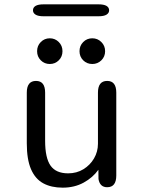

<svg xmlns="http://www.w3.org/2000/svg" viewBox="-20 -854 659 885"><path d="M146 -481Q188 -481 188 -427V-205.5Q188 -126 213 -90.5Q238 -55 294 -55Q333.5 -55 364.5 -74Q395.5 -93 413.5 -124Q431.5 -155 431.5 -191.5V-427Q431.5 -481 474 -481Q516 -481 516 -427V-45Q516 9 474 9Q440.5 9 434 -28.5L433.5 -71.5Q408 -35.5 365.5 -12.2Q323 11 269 11Q216.5 11 179.5 -9Q142.5 -29 123 -74Q103.5 -119 103.5 -193.5V-427Q103.5 -481 146 -481ZM209.5 -559Q185 -559 168 -576Q151 -593 151 -618Q151 -643 168 -660.2Q185 -677.5 209.5 -677.5Q234 -677.5 251 -660.2Q268 -643 268 -618Q268 -593 251 -576Q234 -559 209.5 -559ZM405.5 -559Q380.5 -559 363.5 -576Q346.5 -593 346.5 -618Q346.5 -643 363.5 -660.2Q380.5 -677.5 405.5 -677.5Q430 -677.5 447.2 -660.2Q464.5 -643 464.5 -618Q464.5 -593 447.2 -576Q430 -559 405.5 -559ZM132 -806.5Q132 -819.5 144 -826.8Q156 -834 181 -834H434Q459 -834 471 -826.8Q483 -819.5 483 -806.5Q483 -794 471 -786.5Q459 -779 434 -779H181Q156 -779 144 -786.5Q132 -794 132 -806.5Z"/></svg>

Font: Sono Monospace
Style: Regular
Weight: 400
Designer: Tyler Finck
Foundry: Tyler Finck
Version: Version 2.112